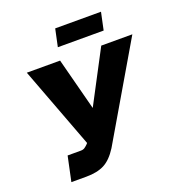

<svg xmlns="http://www.w3.org/2000/svg" viewBox="-159 -1032 1074 1166"><g transform="rotate(-20 378.5 -448.5)"><path d="M102 7 136 -153H221Q237 -153 247 -160Q257 -167 267 -177L273 -184L75 -710H290L378 -372L556 -710H757L401 -103Q361 -40 315 -16.5Q269 7 199 7ZM305 -791 329 -904H625L601 -791Z"/></g></svg>

Font: Raleway Black
Style: Italic
Weight: 900
Italic angle: -12°
Designer: Matt McInerney, Pablo Impallari, Rodrigo Fuenzalida
Foundry: Matt McInerney, Pablo Impallari, Rodrigo Fuenzalida
Version: Version 4.101;RELEASE